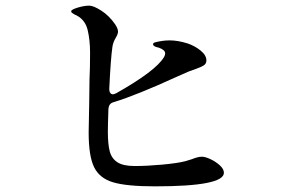

<svg xmlns="http://www.w3.org/2000/svg" viewBox="-20 -739 1040 680"><path d="M773 -127Q773 -79 529 -79Q428 -79 380 -93.5Q332 -108 313 -147.5Q294 -187 294 -270Q294 -296 296 -378L297 -459Q299 -496 299 -552Q299 -597 290.5 -632.5Q282 -668 252 -684Q249 -685 243.5 -688Q238 -691 235 -693.5Q232 -696 232 -699Q232 -705 255 -712Q278 -719 296 -719Q311 -719 338.5 -701.5Q366 -684 387 -654Q398 -638 398 -627Q398 -619 391 -607Q380 -589 378 -572Q372 -530 367 -425V-423Q367 -415 370.5 -410Q374 -405 380 -405Q384 -405 392 -409Q532 -488 561 -537Q565 -544 565 -550Q565 -562 543 -570Q539 -571 533.5 -572.5Q528 -574 525 -577Q522 -579 522 -582Q522 -587 529 -589Q556 -596 581 -596Q610 -596 645 -585Q671 -576 691 -559.5Q711 -543 711 -525Q711 -513 701 -507Q691 -501 674 -495Q657 -489 649 -486L608 -468Q464 -402 382 -377Q366 -373 364 -354Q362 -296 362 -273Q362 -229 368.5 -203.5Q375 -178 395.5 -164.5Q416 -151 457 -151Q501 -151 555 -156Q609 -161 636 -168L659 -175Q669 -179 678 -181.5Q687 -184 695 -184Q707 -184 726 -175Q745 -166 759 -153Q773 -140 773 -127Z"/></svg>

Font: Shippori Mincho B1 Medium
Style: Regular
Weight: 500
Designer: FONTDASU
Foundry: FONTDASU / Google Inc. / but / Adobe
Version: Version 3.110; ttfautohint (v1.8.3)